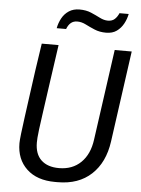

<svg xmlns="http://www.w3.org/2000/svg" viewBox="-59 -922 718 978"><g transform="rotate(5 300.0 -433.0)"><path d="M260 10Q167 10 114.5 -39.5Q62 -89 62 -171Q62 -185 66 -219.5Q70 -254 77 -305Q84 -356 92.5 -418Q101 -480 110.5 -548.5Q120 -617 131 -686H217Q198 -555 186 -469Q174 -383 166.5 -330.5Q159 -278 155.5 -249.5Q152 -221 151 -207Q150 -193 150 -182Q150 -123 182.5 -92.5Q215 -62 273 -62Q342 -62 385.5 -104.5Q429 -147 439 -222L504 -686H591L526 -220Q511 -112 445.5 -51Q380 10 273 10ZM200 -771Q205 -798 218 -822Q231 -846 253.5 -861Q276 -876 308 -876Q342 -876 367.5 -865Q393 -854 414.5 -843Q436 -832 456 -832Q478 -832 491 -844Q504 -856 512 -875H559Q554 -849 541 -825Q528 -801 506.5 -785.5Q485 -770 452 -770Q419 -770 393 -781Q367 -792 345.5 -803Q324 -814 302 -814Q282 -814 269 -803Q256 -792 248 -771Z"/></g></svg>

Font: Chivo Mono Medium Light
Style: Italic
Weight: 300
Italic angle: -8.05°
Monospace: yes
Version: Version 1.008